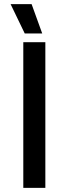

<svg xmlns="http://www.w3.org/2000/svg" viewBox="-20 -903 330 923"><path d="M99 -742H183L132 -883H31ZM92 0H198V-700H92Z"/></svg>

Font: Fixel Display Medium
Style: Regular
Weight: 500
Designer: AlfaBravo + MacPaw
Foundry: Kyrylo Tkachov, Marchela Mozhyna, Serhii Makarenko, Maria Weinstein, Zakhar Kryvoshyya
Version: Version 1.211